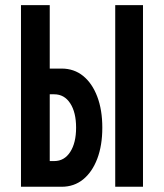

<svg xmlns="http://www.w3.org/2000/svg" viewBox="-20 -713 626 733"><path d="M153.3 0V-98.1H187Q225.6 -98.1 248 -132.8Q270.5 -167.5 270.5 -225.6Q270.5 -284.2 248 -318.6Q225.6 -353 187 -353H143.6V-451.2H215.3Q262.7 -451.2 297.4 -423.1Q332 -395 351.3 -344.2Q370.6 -293.5 370.6 -225.6Q370.6 -157.7 351.3 -106.9Q332 -56.2 297.4 -28.1Q262.7 0 215.3 0ZM60.1 0V-693.4H169.9V0ZM419.9 0V-693.4H525.9V0Z"/></svg>

Font: Cascadia Code Medium
Style: Regular
Weight: 500
Monospace: yes
Designer: Aaron Bell
Foundry: Saja Typeworks
Version: Version 2407.024